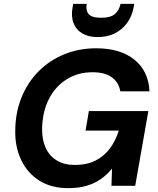

<svg xmlns="http://www.w3.org/2000/svg" viewBox="-20 -962 820 994"><path d="M333 12Q245 12 183.5 -27Q122 -66 89.5 -134Q57 -202 59 -288Q60 -381 92 -459Q124 -537 180.5 -593.5Q237 -650 313 -681Q389 -712 478 -712Q603 -712 676 -653Q749 -594 754 -489H603Q595 -535 559.5 -561.5Q524 -588 459 -588Q383 -588 324.5 -551Q266 -514 233 -449Q200 -384 198 -297Q197 -239 216.5 -196.5Q236 -154 274.5 -131Q313 -108 367 -108Q429 -108 474 -130.5Q519 -153 549 -193.5Q579 -234 595 -286H423L440 -387H748L680 0H557L560 -89Q533 -56 500 -33.5Q467 -11 426 0.5Q385 12 333 12ZM486 -770Q438 -770 406 -789Q374 -808 360.5 -843Q347 -878 356 -925L359 -942H429Q423 -908 439 -889Q455 -870 504 -870Q552 -870 574.5 -889Q597 -908 604 -942H675L672 -924Q663 -877 637.5 -842.5Q612 -808 573.5 -789Q535 -770 486 -770Z"/></svg>

Font: DM Sans 20pt
Style: Bold Italic
Weight: 700
Italic angle: -10°
Version: Version 4.004;gftools[0.9.30]